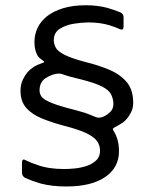

<svg xmlns="http://www.w3.org/2000/svg" viewBox="-20 -699 565 721"><path d="M229 1.3Q174.3 1.3 132.2 -10Q98.2 -20.2 74.2 -31Q62.5 -37.7 62.5 -51.5V-86.7Q62.5 -106 76.5 -97.2Q92.8 -88.7 121 -79.3Q161.8 -64.3 221.2 -64.3Q236.5 -64.3 258.5 -66.2Q280.5 -68.2 302.1 -74.8Q323.7 -81.3 339.7 -95.4Q355.7 -109.5 355.7 -133.8Q355.7 -151.8 345.2 -167.8Q334.7 -183.8 306.2 -197.9Q277.8 -212 221.5 -226.5Q176.3 -238.5 138.3 -253.8Q100.3 -269.2 78.7 -293.7Q57 -318.2 57 -358.3Q57 -382 65.6 -399.6Q74.2 -417.2 82.9 -427.4Q91.7 -437.7 104.8 -446.5Q118 -455.3 141.2 -463.3Q151 -465.8 140.8 -471.8Q126.2 -481.7 121.1 -490.1Q116 -498.5 112.7 -511.4Q109.3 -524.3 109.3 -540.7Q109.3 -568.8 120.8 -593.7Q132.3 -618.5 155.8 -637.4Q179.3 -656.3 216 -667.8Q252.7 -679.3 303 -679.3Q345.5 -679.3 382.8 -669.5Q409.2 -661.8 430.3 -653.3Q444 -647.5 444 -634.7V-599.5Q444 -583.2 430 -589.5Q415.3 -596.5 391 -604.2Q355.3 -614.8 312 -614.8Q289.3 -614.8 258.9 -610.2Q228.5 -605.7 205.2 -591.3Q182 -577 182 -547.5Q182 -536 188.5 -521.8Q195 -507.5 221.2 -493.8Q247.5 -480.2 303.8 -465.3Q346.7 -455 387.8 -438.2Q428.8 -421.5 454.5 -392.3Q480.2 -363.2 480.2 -312.7Q480.2 -293.7 472.6 -278.2Q465 -262.7 454.8 -251.2Q444.7 -239.8 434 -234.3Q426 -228.8 408.5 -219.5Q400.7 -216 405.5 -209.2Q416 -192.7 420.8 -176Q426.8 -156.7 426.8 -130.7Q426.8 -69.5 374.8 -34.1Q322.8 1.3 229 1.3ZM299.3 -275.2Q322.8 -266.8 336.5 -260.6Q350.2 -254.3 364.2 -259.4Q378.3 -264.5 391.7 -276.5Q407.5 -290.3 405.8 -313.8Q404 -332 396 -346.7Q388 -361.3 362.5 -374.4Q337 -387.5 284.2 -400.8Q263.5 -405.5 242.2 -411.5Q224.8 -416.3 214.2 -420.4Q203.5 -424.5 187.8 -421.2Q172 -418 151 -405.5Q128.5 -390.5 128.5 -359Q128.5 -349.3 134.2 -338.7Q140 -328 164.9 -316.4Q189.8 -304.8 244.3 -290.5Q269.3 -284.3 299.3 -275.2Z"/></svg>

Font: Vivano Light
Style: Regular
Weight: 300
Designer: Joe Prince, Josias Burgherr
Version: Version 2.064;September 19, 2022;FontCreator 14.0.0.2877 64-